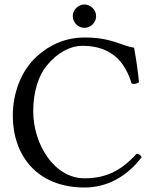

<svg xmlns="http://www.w3.org/2000/svg" viewBox="-20 -825 686 855"><path d="M304 -753C304 -725 328 -701 356 -701C384 -701 408 -725 408 -753C408 -781 384 -805 356 -805C328 -805 304 -781 304 -753ZM357 10C454 10 543 -36 611 -125C606 -134 599 -140 588 -140C517 -62 449 -31 356 -31C221.4 -31 128 -183 128 -329C128 -415.3 150.9 -487.1 187.4 -532C237 -593 295 -621 347 -621C485 -621 540 -539 566 -453C578 -449 587.7 -452 599 -458C594 -510 587 -558 577 -613C526 -618 481 -658 358 -658C273 -658 202 -627 143 -573C76.6 -512.2 37 -414.3 37 -310C37 -136.2 142 10 357 10Z"/></svg>

Font: Libertinus Math
Style: Regular
Weight: 400
Designer: Philipp H. Poll
Foundry: Khaled Hosny
Version: Version 6.2